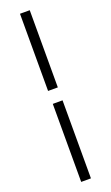

<svg xmlns="http://www.w3.org/2000/svg" viewBox="-189 -787 620 1073"><g transform="rotate(-20 120.5 -250.0)"><path d="M92 -291V-750H150V-291ZM92 250V-214H150V250Z"/></g></svg>

Font: SourceSansPro
Style: Book
Weight: 400
Designer: Paul D. Hunt
Foundry: Adobe Systems Incorporated
Version: Version 2.021;PS 2.000;hotconv 1.0.86;makeotf.lib2.5.63406